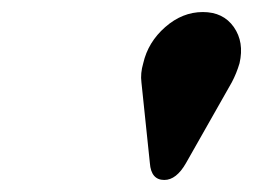

<svg xmlns="http://www.w3.org/2000/svg" viewBox="-20 -745 421 319"><path d="M218 -640Q226 -675 254.5 -700Q283 -725 317 -725Q351 -725 368.5 -700Q386 -675 378 -640Q373 -623 365 -608L289 -474Q273 -446 253 -446Q231 -446 229 -474L215 -608Q213 -623 218 -640Z"/></svg>

Font: Miedinger
Style: Bold-Italic
Weight: 700
Italic angle: -13°
Version: Version 001.000